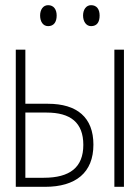

<svg xmlns="http://www.w3.org/2000/svg" viewBox="-20 -722 540 742"><path d="M332 -621C355 -621 365 -637 365 -662C365 -686 354 -702 332 -702C313 -702 301 -685 301 -662C301 -639 313 -621 332 -621ZM166 -621C188 -621 199 -637 199 -662C199 -685 188 -702 166 -702C146 -702 135 -684 135 -662C135 -639 146 -621 166 -621ZM41 0H154C273 0 341 -55 341 -163C341 -268 278 -321 165 -321H78V-530H41ZM422 0H459V-530H422ZM78 -35V-287H160C253 -287 302 -248 302 -162C302 -75 250 -35 149 -35Z"/></svg>

Font: Noto Sans Mono ExtraCondensed ExtraLight
Style: Regular
Weight: 200
Width: 2
Designer: Monotype Design Team
Foundry: Monotype Imaging Inc.
Version: Version 2.014